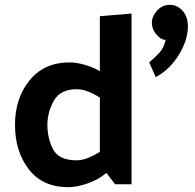

<svg xmlns="http://www.w3.org/2000/svg" viewBox="-20 -762 807 794"><path d="M682 -742Q713 -742 735 -717.5Q757 -693 757 -653Q757 -597 720 -536Q683 -475 624 -443L597 -504Q623 -526 640.5 -545.5Q658 -565 665 -597Q646 -597 627 -619Q608 -641 608 -668Q608 -694 629.5 -718Q651 -742 682 -742ZM297 -393Q229 -393 202.5 -345Q176 -297 176 -246Q176 -189 200 -144Q224 -99 297 -99Q320 -99 345.5 -109.5Q371 -120 393 -134V-358Q371 -373 345.5 -383Q320 -393 297 -393ZM524 -706V0H456L420 -47Q387 -19 342.5 -3.5Q298 12 262 12Q156 12 99 -62Q42 -136 42 -246Q42 -356 102.5 -430Q163 -504 268 -504Q295 -504 329 -494.5Q363 -485 393 -468V-695Z"/></svg>

Font: Palanquin Dark
Style: Regular
Weight: 400
Designer: Pria Ravichandran
Version: Version 1.000